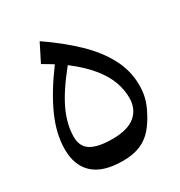

<svg xmlns="http://www.w3.org/2000/svg" viewBox="-185 -915 987 1053"><g transform="rotate(-30 308.0 -388.5)"><path d="M572.8 -304.7Q572.8 -262.7 563.5 -226.3Q554.2 -189.9 534.7 -153.3Q509.3 -102.1 477.3 -65.2Q445.3 -28.3 399.9 -8.8Q354.5 10.7 288.1 10.7Q165.5 10.7 104 -44.2Q42.5 -99.1 42.5 -203.1Q42.5 -300.8 90.1 -407Q137.7 -513.2 228.5 -635.3Q212.4 -645 197 -654.5Q181.6 -664.1 163.1 -674.3L219.7 -786.6Q326.7 -713.4 406 -637.5Q485.4 -561.5 529.1 -479.2Q572.8 -397 572.8 -304.7ZM287.6 -595.7Q196.3 -482.9 157.7 -398.7Q119.1 -314.5 119.1 -238.3Q119.1 -175.8 163.8 -148.9Q208.5 -122.1 298.3 -122.1Q396 -122.1 443.4 -162.4Q490.7 -202.6 490.7 -272.9Q490.7 -321.3 472.9 -372.6Q455.1 -423.8 410.9 -479.5Q366.7 -535.2 287.6 -595.7Z"/></g></svg>

Font: Pinar-DS1-FD SemiBold
Style: Regular
Weight: 600
Designer: Amin Abedi
Version: Version 3.000